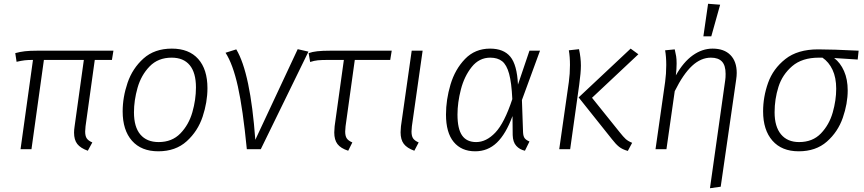

<svg xmlns="http://www.w3.org/2000/svg" viewBox="-20 -792 4585 1019"><path d="M434 -122Q432 -100 432 -94Q432 -70 440.5 -57.5Q449 -45 470 -36L446 8Q407 -6 390 -28Q373 -50 373 -88Q373 -103 376 -122L425 -474H213L147 0H89L155 -474Q129 -474 111.5 -472Q94 -470 68 -464L61 -510Q86 -517 112 -520Q138 -523 179 -523H582L574 -474H483Z M631 -201Q631 -276 657 -352.5Q683 -429 741.5 -481.5Q800 -534 892 -534Q983 -534 1032 -479Q1081 -424 1081 -324Q1081 -250 1055.5 -173Q1030 -96 971 -42.5Q912 11 820 11Q730 11 680.5 -45Q631 -101 631 -201ZM1020 -328Q1020 -406 987 -446Q954 -486 891 -486Q819 -486 774 -439.5Q729 -393 710 -326Q691 -259 691 -196Q691 -118 725 -78Q759 -38 822 -38Q893 -38 937.5 -84Q982 -130 1001 -196.5Q1020 -263 1020 -328Z M1335 -50 1560 -531 1617 -518 1364 0H1290Q1269 -214 1242.5 -333Q1216 -452 1177 -512L1234 -530Q1309 -405 1335 -50Z M1814 -122Q1812 -100 1812 -94Q1812 -70 1820.5 -57.5Q1829 -45 1850 -36L1828 8Q1788 -5 1771 -27.5Q1754 -50 1754 -89Q1754 -98 1756 -122L1805 -474H1725Q1687 -474 1667 -472Q1647 -470 1626 -463L1618 -510Q1637 -517 1664 -520Q1691 -523 1734 -523H2059L2051 -474H1863Z M2166 -122Q2164 -100 2164 -94Q2164 -70 2172.5 -57.5Q2181 -45 2202 -36L2179 8Q2140 -6 2123 -28.5Q2106 -51 2106 -90Q2106 -98 2108 -122L2165 -523H2223Z M2729 -343 2790 -523H2846L2750 -261L2756 -90Q2757 -68 2765 -58Q2773 -48 2790 -41L2766 8Q2738 2 2720 -18Q2702 -38 2701 -75L2700 -176Q2665 -81 2617 -35Q2569 11 2502 11Q2429 11 2388 -38.5Q2347 -88 2347 -184Q2347 -263 2371 -343.5Q2395 -424 2448 -479Q2501 -534 2581 -534Q2653 -534 2688.5 -491Q2724 -448 2729 -343ZM2408 -184Q2408 -108 2432.5 -73Q2457 -38 2507 -38Q2561 -38 2609 -88.5Q2657 -139 2699 -266Q2695 -353 2682 -400.5Q2669 -448 2645 -467Q2621 -486 2582 -486Q2523 -486 2483.5 -436.5Q2444 -387 2426 -317Q2408 -247 2408 -184Z M3228 -53 3051 -275 3327 -534 3368 -504 3122 -273 3269 -90Q3288 -66 3300.5 -54.5Q3313 -43 3335 -34L3312 9Q3283 1 3265.5 -13Q3248 -27 3228 -53ZM2999 -357Q3005 -400 3005 -447Q3005 -491 2999 -525L3053 -531Q3063 -485 3063 -444Q3063 -407 3054 -342L3006 0H2948Z M3829 -367Q3831 -379 3831 -400Q3831 -445 3811.5 -465.5Q3792 -486 3753 -486Q3700 -486 3653 -442.5Q3606 -399 3561 -308L3517 0H3459L3510 -357Q3516 -400 3516 -447Q3516 -491 3510 -525L3561 -530Q3566 -509 3568.5 -493.5Q3571 -478 3571 -455Q3571 -427 3567 -392Q3607 -463 3657 -498.5Q3707 -534 3762 -534Q3823 -534 3856.5 -500Q3890 -466 3890 -405Q3890 -389 3887 -369L3805 199L3748 207ZM3802 -767 3755 -599H3713L3738 -772Z M4030 -201Q4030 -278 4056.5 -352.5Q4083 -427 4148 -478.5Q4213 -530 4322 -530Q4399 -530 4537 -523L4532 -476L4407 -484Q4440 -459 4459.5 -415Q4479 -371 4479 -312Q4479 -242 4453 -167Q4427 -92 4368.5 -40.5Q4310 11 4219 11Q4129 11 4079.5 -45.5Q4030 -102 4030 -201ZM4418 -321Q4418 -380 4398.5 -421.5Q4379 -463 4345 -486H4326Q4237 -486 4184.5 -441Q4132 -396 4111.5 -331Q4091 -266 4091 -196Q4091 -120 4125 -79Q4159 -38 4221 -38Q4293 -38 4337 -84Q4381 -130 4399.5 -195Q4418 -260 4418 -321Z"/></svg>

Font: FiraGO Light
Style: Italic
Weight: 300
Italic angle: -8°
Designer: bBox Type GmbH
Foundry: bBox Type GmbH
Version: Version 1.001